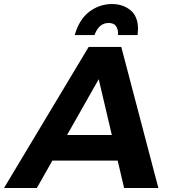

<svg xmlns="http://www.w3.org/2000/svg" viewBox="-77 -933 856 953"><path d="M606 -759H508L509 -769Q509 -788 498.5 -803.5Q488 -819 462 -819Q414 -819 392 -759H294Q316 -837 366.5 -875Q417 -913 479 -913Q533 -913 570.5 -882.5Q608 -852 608 -789ZM709 0H539L507 -136H183L106 0H-57L363 -700H525ZM478 -263 413 -540 256 -263Z"/></svg>

Font: Argentum Sans SemiBold
Style: Italic
Weight: 600
Italic angle: -11°
Designer: Julieta Ulanovsky (font), Cristiano Sobral (main changes and remaster)
Foundry: Julieta Ulanovsky (font), Cristiano Sobral (main changes and remaster)
Version: Version 2.007;June 15, 2022;FontCreator 14.0.0.2814 64-bit; 